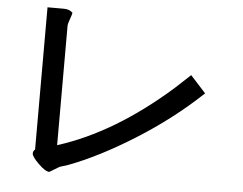

<svg xmlns="http://www.w3.org/2000/svg" viewBox="-52 -758 1104 872"><g transform="rotate(5 500.0 -322.0)"><path d="M245 -679Q245 -674 236.5 -650.5Q228 -627 228 -619V-74Q484 -155 738 -380L807 -444L877 -367Q746 -243 584 -141.5Q422 -40 286 11L248 23L203 50Q185 50 153 18.5Q121 -13 121 -27Q121 -39 130 -45V-694H205Q230 -694 245 -679Z"/></g></svg>

Font: cwTeXHei
Style: Medium
Weight: 500
Version: Version 1.17